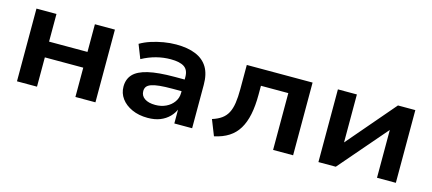

<svg xmlns="http://www.w3.org/2000/svg" viewBox="-45 -875 2835 1260"><g transform="rotate(15 1373.0 -245.0)"><path d="M86 0V-494H222V-306H483V-494H619V0H483V-199H222V0Z M975 10Q915 10 868.5 -11Q822 -32 796 -67.5Q770 -103 770 -148Q770 -199 800.5 -231.5Q831 -264 898.5 -280Q966 -296 1079 -296H1164V-217H1083Q1032 -217 997.5 -213.5Q963 -210 942 -202.5Q921 -195 912 -183Q903 -171 903 -153Q903 -121 929.5 -103Q956 -85 1002 -85Q1042 -85 1074.5 -100.5Q1107 -116 1126.5 -143.5Q1146 -171 1146 -205V-313Q1146 -361 1116 -381Q1086 -401 1024 -401Q975 -401 926.5 -388.5Q878 -376 830 -350L793 -444Q825 -463 865 -476Q905 -489 948.5 -496.5Q992 -504 1034 -504Q1113 -504 1167 -481.5Q1221 -459 1248.5 -413.5Q1276 -368 1276 -295V0H1155V-105L1160 -106Q1147 -71 1121.5 -45Q1096 -19 1060 -4.5Q1024 10 975 10Z M1428 14 1386 -92Q1424 -104 1449 -122Q1474 -140 1488.5 -167.5Q1503 -195 1509 -235Q1515 -275 1515 -330V-494H1962V0H1826V-386H1640V-326Q1640 -249 1628 -191Q1616 -133 1591 -91.5Q1566 -50 1525.5 -24Q1485 2 1428 14Z M2134 0V-494H2263V-140H2239L2542 -494H2660V0H2532V-354H2557L2252 0Z"/></g></svg>

Font: Nunito Sans 10pt SemiExpanded
Style: Bold
Weight: 700
Width: 6
Designer: Vernon Adams
Foundry: Vernon Adams
Version: Version 3.101;gftools[0.9.27]